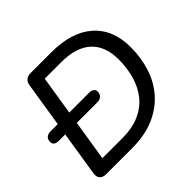

<svg xmlns="http://www.w3.org/2000/svg" viewBox="-168 -894 1083 1083"><g transform="rotate(-45 373.5 -352.5)"><path d="M101 0Q76 0 63.5 -14.5Q51 -29 55 -54L151 -659Q154 -682 168 -693.5Q182 -705 205 -705H369Q531 -705 619 -627.5Q707 -550 707 -409Q707 -324 683 -250Q659 -176 609.5 -120Q560 -64 485 -32Q410 0 307 0ZM151 -79H309Q390 -79 447 -104.5Q504 -130 540 -175Q576 -220 593 -280Q610 -340 610 -408Q610 -514 549.5 -570Q489 -626 369 -626H238ZM46 -322Q27 -322 17 -330Q7 -338 7 -352Q7 -372 19 -382.5Q31 -393 51 -393H359Q377 -393 387.5 -385.5Q398 -378 398 -364Q398 -345 386.5 -333.5Q375 -322 354 -322Z"/></g></svg>

Font: Nunito Medium
Style: Italic
Weight: 500
Designer: Vernon Adams
Foundry: Vernon Adams
Version: Version 3.601